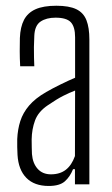

<svg xmlns="http://www.w3.org/2000/svg" viewBox="-20 -626 381 652"><path d="M145.5 5.5Q96.5 5.5 69.5 -22Q42.5 -49.5 39.5 -100Q39 -115 38.5 -126.8Q38 -138.5 38.5 -153.5Q40 -187 49 -215Q58 -243 78.8 -267.5Q99.5 -292 137 -313.5Q158.5 -326 185.5 -339.2Q212.5 -352.5 235 -362V-499.5Q235 -535 220.5 -550.5Q206 -566 168.5 -566Q137.5 -566 117.8 -552.8Q98 -539.5 96.5 -504.5Q95.5 -485.5 95.2 -466.2Q95 -447 95.5 -430.2Q96 -413.5 96.5 -401H48.5Q47 -429 47 -452.5Q47 -476 47.5 -497Q49 -534.5 61.5 -558.5Q74 -582.5 100.5 -594.5Q127 -606.5 171.5 -606.5Q214.5 -606.5 239 -594.8Q263.5 -583 273.5 -557.5Q283.5 -532 283.5 -492V0H234.5V-51.5H228Q218 -26 200.2 -10.2Q182.5 5.5 145.5 5.5ZM153 -34Q183.5 -34 203.5 -49.5Q223.5 -65 234.5 -96L235 -318.5Q215 -311 194 -300.2Q173 -289.5 143 -269Q110 -247 99 -217Q88 -187 87.5 -152.5Q87.5 -138.5 87.8 -125.8Q88 -113 88.5 -103Q91 -71.5 107.8 -52.8Q124.5 -34 153 -34Z"/></svg>

Font: Big Shoulders Text Thin ExtraLight
Style: Regular
Weight: 250
Version: Version 2.002